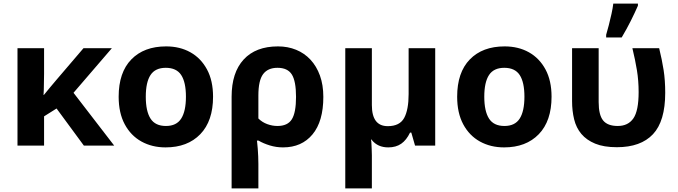

<svg xmlns="http://www.w3.org/2000/svg" viewBox="-20 -816 3801 1076"><path d="M227 -546V-403Q226 -373 226 -343Q226 -313 224 -284H226Q244 -306 260.5 -326Q277 -346 295 -367L448 -546H607L392 -296L620 0H450L297 -208L227 -164V0H78V-546Z M1174 -274Q1174 -138 1102.5 -64Q1031 10 908 10Q832 10 772.5 -23Q713 -56 679 -119.5Q645 -183 645 -274Q645 -410 716 -483Q787 -556 911 -556Q988 -556 1047 -523Q1106 -490 1140 -427Q1174 -364 1174 -274ZM797 -274Q797 -193 823.5 -151.5Q850 -110 910 -110Q969 -110 995.5 -151.5Q1022 -193 1022 -274Q1022 -355 995.5 -395.5Q969 -436 909 -436Q850 -436 823.5 -395.5Q797 -355 797 -274Z M1278 240V-274Q1278 -409 1345.5 -482.5Q1413 -556 1538 -556Q1593 -556 1639.5 -537Q1686 -518 1720 -481.5Q1754 -445 1773 -392.5Q1792 -340 1792 -273Q1792 -136 1731.5 -63Q1671 10 1566 10Q1528 10 1492 -1Q1456 -12 1429 -28H1420Q1420 -27 1421.5 -14.5Q1423 -2 1424.5 17.5Q1426 37 1427 59.5Q1428 82 1428 103V240ZM1428 -281V-152Q1449 -131 1477.5 -120.5Q1506 -110 1535 -110Q1592 -110 1615.5 -147.5Q1639 -185 1639 -273Q1639 -361 1615.5 -398.5Q1592 -436 1535 -436Q1481 -436 1454.5 -400.5Q1428 -365 1428 -281Z M2064 -546V-227Q2064 -109 2153 -109Q2220 -109 2245 -155Q2270 -201 2270 -289V-546H2419V0H2306L2285 -73H2278Q2258 -31 2228.5 -10.5Q2199 10 2156 10Q2097 10 2064 -31Q2063 -32 2063 -32.5Q2063 -33 2062 -34H2059Q2061 -27 2061.5 -12.5Q2062 2 2063 19.5Q2064 37 2064 54Q2064 71 2064 84V240H1915V-546Z M3071 -274Q3071 -138 2999.5 -64Q2928 10 2805 10Q2729 10 2669.5 -23Q2610 -56 2576 -119.5Q2542 -183 2542 -274Q2542 -410 2613 -483Q2684 -556 2808 -556Q2885 -556 2944 -523Q3003 -490 3037 -427Q3071 -364 3071 -274ZM2694 -274Q2694 -193 2720.5 -151.5Q2747 -110 2807 -110Q2866 -110 2892.5 -151.5Q2919 -193 2919 -274Q2919 -355 2892.5 -395.5Q2866 -436 2806 -436Q2747 -436 2720.5 -395.5Q2694 -355 2694 -274Z M3186 -546H3335V-244Q3335 -172 3360 -141Q3385 -110 3442 -110Q3500 -110 3529.5 -152.5Q3559 -195 3559 -300Q3559 -364 3549.5 -422Q3540 -480 3524 -546H3674Q3690 -481 3699 -423.5Q3708 -366 3708 -296Q3708 -137 3639.5 -64Q3571 9 3437 9Q3364 9 3315.5 -11Q3267 -31 3238 -65.5Q3209 -100 3197.5 -147.5Q3186 -195 3186 -249ZM3377 -606V-621Q3384 -644 3392 -675.5Q3400 -707 3407 -738.5Q3414 -770 3417 -796H3555V-784Q3538 -745 3515 -699Q3492 -653 3464 -606Z"/></svg>

Font: BC Sans
Style: Bold
Weight: 700
Designer: Monotype Design Team
Province of B.C.
Foundry: Monotype Imaging Inc.
Version: Version 2.000;GOOG;noto-source:20170915:90ef993387c0